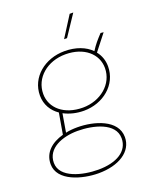

<svg xmlns="http://www.w3.org/2000/svg" viewBox="-166 -809 885 1102"><g transform="rotate(-20 277.0 -257.5)"><path d="M286 -165C403 -165 502 -245 502 -358C502 -394 490 -427 469 -453L545 -550L527 -552C497 -520 481 -502 458 -466C422 -503 365 -525 296 -525C176 -525 77 -445 77 -333C77 -277 105 -233 146 -205L124 -77C52 -57 0 -13 0 58C0 162 144 201 242 201C365 201 454 146 454 57C454 -50 317 -89 216 -89C191 -89 167 -87 145 -82L164 -194C200 -175 242 -165 286 -165ZM247 181C154 181 20 150 20 57C20 -32 117 -69 210 -69C305 -69 434 -38 434 57C434 136 360 181 247 181ZM286 -184C172 -184 98 -249 98 -335C98 -434 184 -506 295 -506C408 -506 482 -441 482 -355C482 -256 393 -184 286 -184ZM336 -590 420 -716H398L318 -590Z"/></g></svg>

Font: Fixel Display Thin
Style: Italic
Weight: 100
Italic angle: -10°
Designer: AlfaBravo + MacPaw
Foundry: Kyrylo Tkachov, Marchela Mozhyna, Serhii Makarenko, Maria Weinstein, Zakhar Kryvoshyya
Version: Version 1.210;Glyphs 3.2 (3217)